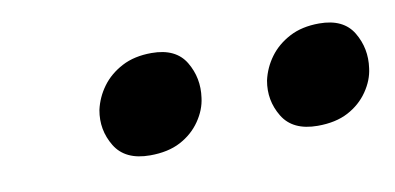

<svg xmlns="http://www.w3.org/2000/svg" viewBox="-32 -823 561 273"><g transform="rotate(-10 248.5 -686.5)"><path d="M168 -615Q132 -615 117.5 -639Q103 -663 108 -691Q112 -709 123 -724Q134 -739 152 -748.5Q170 -758 195 -758Q230 -758 244 -734.5Q258 -711 254 -683Q252 -666 241 -650Q230 -634 212 -624.5Q194 -615 168 -615ZM410 -615Q374 -615 359.5 -639Q345 -663 350 -691Q354 -709 365 -724Q376 -739 394 -748.5Q412 -758 437 -758Q472 -758 486 -734.5Q500 -711 496 -683Q494 -666 483 -650Q472 -634 454 -624.5Q436 -615 410 -615Z"/></g></svg>

Font: REM Medium
Style: Italic
Weight: 500
Italic angle: -11°
Designer: Octavio Pardo
Foundry: Ashler Design
Version: Version 1.005;gftools[0.9.28]